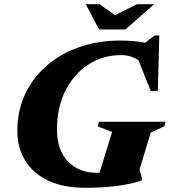

<svg xmlns="http://www.w3.org/2000/svg" viewBox="-20 -878 808 913"><path d="M437.5 -56.5Q446 -56.5 453.5 -57L513 -250.5L444.5 -277L451 -299H767.5L761 -277L697 -247.5L643.5 -72.5L655.5 -29L653.5 -19.5Q550 15 385 15Q283 15 211 -18.5Q139 -52 100.8 -113Q62.5 -174 62.5 -255.5Q62.5 -350.5 99 -429.2Q135.5 -508 201.5 -565.2Q267.5 -622.5 356.8 -653.8Q446 -685 551 -685Q582.5 -685 612 -682.8Q641.5 -680.5 670 -674.5L715 -709H737.5L730.5 -445H697L638 -592.5Q620 -603.5 600.2 -609.8Q580.5 -616 555.5 -616Q470.5 -616 401.5 -571.8Q332.5 -527.5 291.8 -448Q251 -368.5 251 -262.5Q251 -163.5 303.5 -110Q356 -56.5 437.5 -56.5ZM713 -858 576.5 -738H451L388 -858H453.5L526.5 -806L631.5 -858Z"/></svg>

Font: Newsreader Text ExtraBold
Style: Italic
Weight: 800
Italic angle: -17°
Designer: Hugues Gentile
Foundry: Production Type
Version: Version 1.001